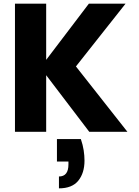

<svg xmlns="http://www.w3.org/2000/svg" viewBox="-20 -722 760 1052"><path d="M423 40Q434 72 438.5 101.5Q443 131 443 158Q443 226 409 268Q375 310 303 310V245Q355 245 355 179V163H292V40ZM233 -310V0H62V-702H233V-394L467 -702H668L396 -358L678 0H469Z"/></svg>

Font: SVN-Poppins
Style: Bold
Weight: 700
Designer: Ninad Kale (Devanagari), Jonny Pinhorn (Latin)
Foundry: Indian Type Foundry
Version: Version 3.200;PS 1.000;hotconv 16.6.54;makeotf.lib2.5.65590